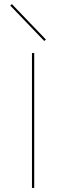

<svg xmlns="http://www.w3.org/2000/svg" viewBox="-20 -917 323 937"><path d="M136 -658H147V0H136ZM30 -890 38 -897 204 -724 196 -717Z"/></svg>

Font: Ysabeau Hairline
Style: Regular
Weight: 100
Designer: Christian Thalmann (Catharsis Fonts)
Version: Version 0.003